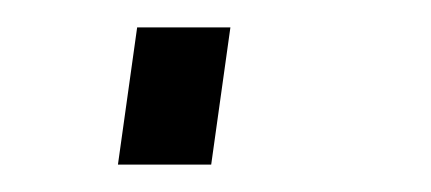

<svg xmlns="http://www.w3.org/2000/svg" viewBox="-20 -120 314 140"><path d="M66 0 80 -100H148L134 0Z"/></svg>

Font: Plus Jakarta Sans Light
Style: Italic
Weight: 300
Italic angle: -8°
Designer: Gumpita Rahayu
Foundry: Tokotype
Version: Version 2.071; ttfautohint (v1.8.4.7-5d5b);gftools[0.9.29]